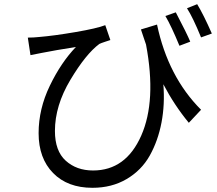

<svg xmlns="http://www.w3.org/2000/svg" viewBox="-20 -855 1040 920"><path d="M891.6 -655.3 839.8 -635.7Q800.8 -730.5 772.5 -778.3L822.3 -795.9Q876 -693.4 891.6 -655.3ZM655.3 -713.9 732.4 -737.3Q785.2 -487.3 943.4 -329.1L884.8 -266.6Q815.4 -350.6 762.7 -451.2Q770.5 -355.5 753.9 -268.1Q737.3 -180.7 697.8 -109.9Q658.2 -39.1 586.9 2.9Q515.6 44.9 422.9 44.9Q303.7 44.9 234.4 -25.9Q165 -96.7 165 -216.8Q165 -333 218.8 -444.3Q272.5 -555.7 343.8 -629.9Q244.1 -614.3 180.7 -601.6Q172.9 -599.6 126 -590.8L113.3 -674.8Q140.6 -674.8 167 -677.7Q238.3 -683.6 341.3 -701.2Q444.3 -718.8 484.4 -734.4L508.8 -663.1Q505.9 -662.1 484.9 -655.3Q463.9 -648.4 456.1 -644.5Q391.6 -596.7 317.4 -472.7Q243.2 -348.6 243.2 -227.5Q243.2 -131.8 294.9 -85Q346.7 -38.1 425.8 -38.1Q583 -38.1 656.7 -205.1Q730.5 -372.1 679.7 -641.6Q677.7 -647.5 668.9 -673.3Q660.2 -699.2 655.3 -713.9ZM876 -815.4 924.8 -835Q955.1 -785.2 995.1 -694.3L943.4 -675.8Q904.3 -771.5 876 -815.4Z"/></svg>

Font: GenEi Gothic M Regular
Style: Regular
Weight: 400
Designer: o_tamon (Modified); [Source Han Sans]
Ryoko NISHIZUKA  (kana & ideographs); Paul D. Hunt (Latin, Greek & Cyrillic); Wenl
Version: Version 1.1a;Original Version 1.004